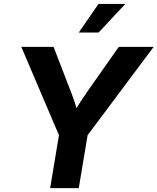

<svg xmlns="http://www.w3.org/2000/svg" viewBox="-20 -969 811 989"><path d="M238.3 0 283.7 -272.5 89.8 -727.5H255.9L341.8 -505.4Q354.5 -473.6 364.7 -442.1Q375 -410.6 384.3 -373H351.6Q372.6 -410.6 393.1 -442.4Q413.6 -474.1 435.5 -505.4L591.8 -727.5H771.5L431.2 -272.5L385.7 0ZM385.7 -801.3 487.3 -948.7H625.5L487.8 -801.3Z"/></svg>

Font: Inter 24pt
Style: Bold Italic
Weight: 700
Italic angle: -9.3988°
Version: Version 4.001;git-66647c0bb